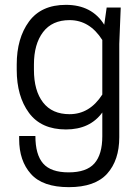

<svg xmlns="http://www.w3.org/2000/svg" viewBox="-20 -561 577 792"><path d="M402 1V-97Q351 -27 252 -27Q150 -27 99.5 -95.5Q49 -164 49 -273V-295Q49 -403 99.5 -472Q150 -541 252 -541Q359 -541 410 -459L420 -530H478L472 -380V5Q472 100 422 155.5Q372 211 264 211Q156 211 107.5 156.5Q59 102 59 13V0H126Q126 77 158 113.5Q190 150 263 150Q337 150 369.5 113Q402 76 402 1ZM402 -396Q350 -478 267 -478Q195 -478 157.5 -428.5Q120 -379 120 -295V-273Q120 -187 157.5 -138.5Q195 -90 267 -90Q350 -90 402 -171Z"/></svg>

Font: Cooper Hewitt
Style: Book
Weight: 705
Designer: Village Type and Design LLC
Foundry: Cooper Hewitt Smithsonian Design Museum
Version: 1.000; ttfautohint (v1.8.1)